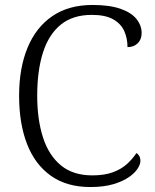

<svg xmlns="http://www.w3.org/2000/svg" viewBox="-20 -744 625 774"><path d="M344 10Q249 10 185 -35.5Q121 -81 89 -163.5Q57 -246 57 -358Q57 -469 91 -551.5Q125 -634 191 -679Q257 -724 353 -724Q422 -724 466 -708.5Q510 -693 530.5 -667Q551 -641 551 -611Q551 -585 535 -569.5Q519 -554 494 -554Q494 -589 481 -618.5Q468 -648 436.5 -666Q405 -684 350 -684Q274 -684 225.5 -645Q177 -606 153.5 -533Q130 -460 130 -358Q130 -262 153.5 -189.5Q177 -117 226 -77Q275 -37 352 -37Q401 -37 435 -49.5Q469 -62 492 -83Q515 -104 530 -127Q537 -123 541.5 -115Q546 -107 546 -95Q546 -81 534 -63Q522 -45 497.5 -28.5Q473 -12 435 -1Q397 10 344 10Z"/></svg>

Font: Noto Serif Thai Light
Style: Regular
Weight: 300
Version: Version 2.001